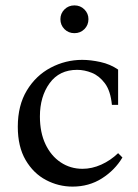

<svg xmlns="http://www.w3.org/2000/svg" viewBox="-20 -677 511 712"><path d="M249 15Q197 15 150.5 -9.5Q104 -34 75 -83.5Q46 -133 46 -207Q46 -286 79.5 -341.5Q113 -397 168 -426Q223 -455 285 -455Q316 -455 352.5 -447Q389 -439 418 -419V-288H395Q390 -340 369 -368Q348 -396 320.5 -407Q293 -418 266 -418Q200 -418 164 -368.5Q128 -319 128 -245Q128 -186 148.5 -142.5Q169 -99 205 -75Q241 -51 286 -51Q321 -51 355.5 -66.5Q390 -82 418 -109L434 -93Q406 -46 358 -15.5Q310 15 249 15ZM256 -554Q234 -554 219 -569Q204 -584 204 -606Q204 -627 219 -642Q234 -657 256 -657Q278 -657 293 -642Q308 -627 308 -606Q308 -584 293 -569Q278 -554 256 -554Z"/></svg>

Font: Bona Nova
Style: Regular
Weight: 400
Designer: Mateusz Machalski
Foundry: Capitalics
Version: Version 4.001; ttfautohint (v1.8.3)